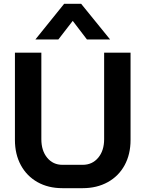

<svg xmlns="http://www.w3.org/2000/svg" viewBox="-20 -975 760 1003"><path d="M58 -244V-700H196V-248Q196 -188 226.5 -151Q257 -114 306 -114H412Q462 -114 493 -151Q524 -188 524 -248V-700H662V-244Q662 -169 631 -112Q600 -55 543 -23.5Q486 8 412 8H306Q232 8 176 -23.5Q120 -55 89 -112Q58 -169 58 -244ZM315 -955H404L555 -769H434L360 -866L285 -769H165Z"/></svg>

Font: Bai Jamjuree
Style: Bold
Weight: 700
Designer: Katatrad Aksorn Co.,Ltd.
Foundry: Cadson Demak Co.,Ltd.
Version: Version 1.000; ttfautohint (v1.6)